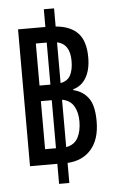

<svg xmlns="http://www.w3.org/2000/svg" viewBox="-56 -799 542 896"><g transform="rotate(-5 214.5 -351.0)"><path d="M56 -36V-677H184V-760H232V-675Q301 -669 336 -632Q371 -595 371 -518Q371 -461 349.5 -424Q328 -387 288 -376V-372Q332 -362 358 -327.5Q384 -293 384 -218Q384 -134 343.5 -87Q303 -40 232 -36V58H184V-36ZM133 -407H184V-604H133ZM292 -509Q292 -588 232 -601V-410Q265 -416 278.5 -441.5Q292 -467 292 -509ZM133 -109H184V-334H133ZM304 -225Q304 -267 287 -296Q270 -325 232 -332V-110Q271 -117 287.5 -148Q304 -179 304 -225Z"/></g></svg>

Font: Noto Sans Thai Looped UI Condensed
Style: Regular
Weight: 400
Width: 3
Designer: Cadson Demak Team
Foundry: Cadson Demak Co., Ltd.
Version: Version 1.000; ttfautohint (v1.8.4.7-5d5b)